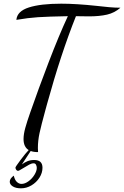

<svg xmlns="http://www.w3.org/2000/svg" viewBox="-20 -740 675 1044"><path d="M506 -708Q539 -704 573 -701Q607 -698 635 -698Q603 -670 562 -660.5Q521 -651 464 -651L393 -652Q311 -447 236 -175L227 -142Q204 -58 195 -16.5Q186 25 186 65Q186 80 187 87Q162 87 147 81L99 154Q114 143 129.5 136.5Q145 130 166 130Q211 130 211 172Q211 200 194.5 226Q178 252 151 268Q124 284 94 284Q66 284 49.5 273.5Q33 263 33 248Q33 231 55 215Q60 238 71.5 249Q83 260 97 260Q115 260 134.5 246Q154 232 167 211Q180 190 180 173Q180 164 176 156Q172 148 163 148Q152 148 139 155Q126 162 105 175Q101 177 91.5 183Q82 189 78 189Q72 189 68 183Q64 177 64 171Q64 167 92 129.5Q120 92 136 76Q108 59 108 16Q108 -10 117.5 -44.5Q127 -79 145 -130Q187 -251 244 -400Q301 -549 349 -652Q241 -650 187 -646.5Q133 -643 69 -632Q73 -679 137 -699.5Q201 -720 313 -720Q394 -720 506 -708Z"/></svg>

Font: Dancing Script
Style: Regular
Weight: 400
Designer: Pablo Impallari
Foundry: Pablo Impallari
Version: Version 2.000